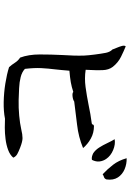

<svg xmlns="http://www.w3.org/2000/svg" viewBox="147 -897 706 1040"><g transform="rotate(90 500.0 -377.0)"><path d="M834 -96Q819 -78 792 -68Q765 -58 733 -54Q701 -50 671.5 -50Q642 -50 623 -51Q583 -43 532.5 -44Q482 -45 432 -53Q382 -61 344 -73Q331 -87 320 -104.5Q309 -122 292 -133Q275 -179 275 -239Q275 -299 278 -360Q280 -392 281 -422.5Q282 -453 281 -480Q280 -502 275.5 -537Q271 -572 266 -598Q261 -621 248 -633Q246 -638 244 -644Q242 -650 239 -656Q233 -670 229 -684Q225 -698 231 -705Q256 -695 287.5 -679.5Q319 -664 342 -635Q359 -613 360 -579Q361 -545 359 -512Q359 -506 358.5 -500Q358 -494 358 -488Q404 -481 451.5 -487.5Q499 -494 549 -504Q573 -509 598 -513.5Q623 -518 648 -521Q654 -522 654.5 -526.5Q655 -531 662 -533Q700 -533 730.5 -516Q761 -499 782 -474Q722 -449 655.5 -441.5Q589 -434 530 -426Q520 -419 502 -417Q484 -415 478 -421Q451 -412 425.5 -407.5Q400 -403 363 -400Q361 -378 359.5 -359.5Q358 -341 356 -325Q351 -285 349 -248Q347 -211 353 -159Q370 -143 397.5 -136Q425 -129 458 -127.5Q491 -126 522 -125Q564 -124 606.5 -128Q649 -132 680 -139Q709 -146 728 -146Q747 -146 780 -133Q801 -125 814.5 -117.5Q828 -110 834 -96ZM846 -522Q836 -520 827 -522.5Q818 -525 810 -529Q792 -541 779 -561.5Q766 -582 755.5 -604.5Q745 -627 734 -645Q761 -650 792.5 -637Q824 -624 841 -599Q852 -583 854.5 -563.5Q857 -544 846 -522ZM952 -601Q948 -590 939.5 -587.5Q931 -585 924 -580Q896 -606 872.5 -636.5Q849 -667 837 -710Q868 -711 896.5 -699Q925 -687 941 -662.5Q957 -638 952 -601Z"/></g></svg>

Font: Yuji Syuku
Style: Regular
Weight: 400
Designer: Kataoka Yuji
Foundry: Kinuta Font Factory
Version: Version 3.002